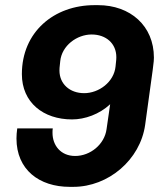

<svg xmlns="http://www.w3.org/2000/svg" viewBox="-20 -716 652 746"><path d="M272 -110C216 -110 184 -151 184 -200C184 -206 184 -211 185 -217H47C45 -203 44 -190 44 -178C44 -57 132 10 251 10H265C401 10 525 -95 544 -231C577 -468 578 -476 578 -492C578 -616 486 -696 361 -696H347C190 -696 65 -592 65 -428C65 -318 148 -252 260 -252C310 -252 366 -272 408 -311L394 -214C386 -155 331 -110 272 -110ZM214 -478C220 -539 279 -582 336 -582C392 -582 432 -547 432 -494C432 -489 432 -484 429 -458C423 -397 364 -354 307 -354C251 -354 211 -390 211 -442C211 -447 211 -453 214 -478Z"/></svg>

Font: Chivo
Style: Bold Italic
Weight: 700
Italic angle: -8°
Designer: Hector Gatti
Foundry: Omnibus-Type
Version: Version 1.003;PS 001.003;hotconv 1.0.70;makeotf.lib2.5.58329